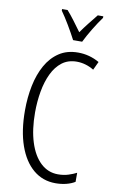

<svg xmlns="http://www.w3.org/2000/svg" viewBox="-103 -1000 637 1064"><g transform="rotate(10 215.5 -468.5)"><path d="M289 -674Q240 -674 206 -648Q172 -622 150.5 -577Q129 -532 119 -475Q109 -418 109 -357Q109 -261 131.5 -190Q154 -119 195.5 -80Q237 -41 293 -41Q325 -41 351.5 -49.5Q378 -58 397 -68V-17Q376 -4 348 3Q320 10 288 10Q216 10 163 -34.5Q110 -79 81 -161.5Q52 -244 52 -358Q52 -432 65.5 -498Q79 -564 107.5 -615Q136 -666 180.5 -695.5Q225 -725 287 -725Q351 -725 407 -693L385 -646Q362 -660 337.5 -667Q313 -674 289 -674ZM247 -788Q229 -823 203.5 -866Q178 -909 157 -938V-947H188Q207 -926 229.5 -896Q252 -866 273 -837Q295 -868 314 -892Q333 -916 358 -947H389V-938Q366 -907 340.5 -865Q315 -823 298 -788Z"/></g></svg>

Font: Noto Sans Thai ExtCond Light
Style: Regular
Weight: 300
Width: 2
Designer: Monotype Design Team
Foundry: Monotype Imaging Inc.
Version: Version 2.002; ttfautohint (v1.8.4.7-5d5b)